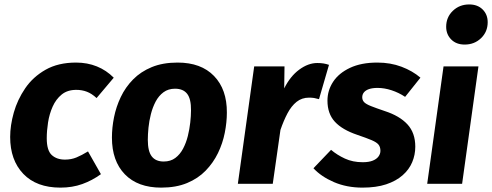

<svg xmlns="http://www.w3.org/2000/svg" viewBox="-20 -832 2227 869"><path d="M324.2 -548.8Q375.4 -548.8 418.4 -531.4Q461.5 -514 494.8 -480.3L417.1 -388.2Q395.1 -408.6 373 -416.9Q351 -425.3 325.2 -425.3Q285 -425.3 259.1 -404.1Q233.3 -383 218.3 -349.5Q203.4 -316 197.5 -278.1Q191.6 -240.3 191.6 -206.4Q191.6 -151.1 214.2 -130.3Q236.9 -109.6 273.9 -109.6Q302.4 -109.6 325.8 -119.3Q349.3 -129 378.3 -146.7L436.8 -43.7Q397.1 -15 352.2 1.1Q307.3 17.2 253.6 17.2Q145.2 17.2 85.6 -45Q26 -107.2 26 -212.1Q26 -264.1 42.4 -322.4Q58.9 -380.8 94 -432.3Q129 -483.8 186.2 -516.3Q243.4 -548.8 324.2 -548.8Z M709.4 17.2Q603.6 17.2 545.1 -43.1Q486.6 -103.4 486.6 -209.3Q486.6 -254.1 496.1 -301.4Q505.6 -348.7 526.7 -393Q547.8 -437.3 582.4 -472.5Q617 -507.7 666.8 -528.2Q716.5 -548.8 783.7 -548.8Q890.2 -548.8 948.8 -488Q1007.5 -427.2 1006.8 -322.3Q1006.8 -278.4 997.3 -230.8Q987.9 -183.2 966.6 -139.2Q945.3 -95.2 910.9 -59.7Q876.5 -24.2 826.6 -3.5Q776.7 17.2 709.4 17.2ZM720.9 -101Q752.1 -101 773.5 -117.1Q794.9 -133.1 808.7 -159.4Q822.5 -185.6 830.1 -216.2Q837.7 -246.9 841.1 -277.5Q844.5 -308.2 844.5 -332.3Q845.1 -384.4 827 -407.5Q809 -430.5 772.2 -430.5Q741.7 -430.5 720 -414.5Q698.3 -398.4 684.4 -372.2Q670.6 -345.9 662.9 -315.3Q655.1 -284.7 652 -254Q649 -223.4 649 -199.3Q649 -147.2 666.9 -124.1Q684.8 -101 720.9 -101Z M1416 -546.8Q1432 -546.8 1444.2 -544.8Q1456.4 -542.8 1469 -538.5L1423.8 -383.2Q1411.5 -386.8 1401.4 -388.5Q1391.2 -390.1 1378.9 -390.1Q1346.2 -390.1 1322.4 -371.1Q1298.7 -352.1 1281.2 -319.1Q1263.8 -286.2 1249.3 -243.9L1214.5 0H1056.5L1130.5 -531.6H1267.7L1266.3 -432Q1293.7 -486.9 1334.3 -516.8Q1375 -546.8 1416 -546.8Z M1687.8 -548.8Q1747.4 -548.8 1797.2 -530Q1847 -511.2 1882.9 -480.5L1813.6 -393.6Q1784.9 -412.7 1752.4 -423.4Q1719.9 -434.1 1688.8 -434.1Q1665.9 -434.1 1650.5 -428.9Q1635.1 -423.6 1627.3 -414.1Q1619.5 -404.6 1619.5 -391.7Q1619.5 -378.6 1628.1 -369.6Q1636.7 -360.7 1659.1 -351.8Q1681.4 -342.9 1721.6 -329.3Q1788.5 -307.6 1824 -269.2Q1859.6 -230.7 1859.6 -168.1Q1859.6 -131.2 1845.6 -97.9Q1831.7 -64.6 1802.1 -38.6Q1772.6 -12.6 1727.7 2.3Q1682.9 17.2 1620.4 17.2Q1549.5 17.2 1491.5 -7.7Q1433.6 -32.7 1398.7 -70.5L1478.4 -153.8Q1505.5 -130.7 1541 -114.3Q1576.5 -97.8 1621.8 -97.8Q1648.6 -97.8 1666.3 -104.6Q1684 -111.5 1692.9 -123.5Q1701.8 -135.6 1701.8 -149.3Q1701.8 -166.5 1693.4 -177.2Q1685 -187.8 1662.2 -197.6Q1639.3 -207.3 1597.3 -221.6Q1529.1 -244.6 1495.6 -281Q1462.1 -317.4 1462.1 -376.6Q1462.1 -422.7 1487.7 -461.8Q1513.2 -500.8 1563.9 -524.8Q1614.6 -548.8 1687.8 -548.8Z M1987.5 -531.6H2145.5L2071.5 0H1913.5ZM2083.1 -630.3Q2045.1 -630.3 2022.3 -653.3Q1999.4 -676.3 1999.4 -710.7Q1999.4 -754 2029.5 -782.9Q2059.6 -811.9 2103.6 -811.9Q2141.6 -811.9 2164.4 -789.2Q2187.3 -766.5 2187.3 -731.5Q2187.3 -688.1 2157.2 -659.2Q2127.1 -630.3 2083.1 -630.3Z"/></svg>

Font: Fira Sans Variable
Style: Italic
Weight: 397
Italic angle: -8°
Designer: Carrois Corporate & Edenspiekermann AG
Foundry: Carrois Corporate GbR & Edenspiekermann AG
Version: Version 4.202